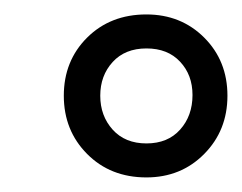

<svg xmlns="http://www.w3.org/2000/svg" viewBox="-20 -613 335 266"><path d="M182.8 -367.2Q133 -367.2 100.7 -399.7Q68.4 -432.2 68.4 -480.4Q68.4 -528.7 100.7 -560.9Q133 -593 182.8 -593Q230.8 -593 262.9 -560.9Q295.1 -528.7 295.1 -480.4Q295.1 -432.2 262.9 -399.7Q230.8 -367.2 182.8 -367.2ZM182.9 -414.3Q212.5 -414.3 229.6 -433.5Q246.7 -452.6 246.7 -481.4Q246.7 -509.2 229.5 -527.5Q212.4 -545.9 182.9 -545.9Q153.3 -545.9 136.1 -527.1Q118.9 -508.3 118.9 -480.4Q118.9 -452.5 136.1 -433.4Q153.3 -414.3 182.9 -414.3Z"/></svg>

Font: Rokkitt SemiBold
Style: Italic
Weight: 600
Italic angle: -9°
Designer: Vernon Adams
Foundry: Vernon Adams
Version: Version 3.103